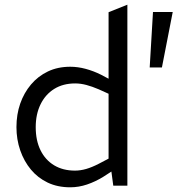

<svg xmlns="http://www.w3.org/2000/svg" viewBox="-20 -790 758 817"><path d="M279 7Q225 7 183 -13Q141 -33 111.5 -68.5Q82 -104 66 -150.5Q50 -197 50 -249Q50 -303 66 -349Q82 -395 112 -430.5Q142 -466 184 -486Q226 -506 279 -506Q311 -506 344.5 -497Q378 -488 410 -472L442 -455V-738L522 -770V0H462L454 -60L420 -38Q386 -17 350.5 -5Q315 7 279 7ZM132 -249Q132 -192 152.5 -150.5Q173 -109 210.5 -86.5Q248 -64 299 -64Q322 -64 346.5 -71Q371 -78 400 -93L442 -115V-391L400 -410Q372 -422 347.5 -428.5Q323 -435 300 -435Q248 -435 210.5 -411.5Q173 -388 152.5 -346Q132 -304 132 -249ZM617 -503 631 -739H715L669 -503Z"/></svg>

Font: REM Light
Style: Regular
Weight: 300
Designer: Octavio Pardo
Foundry: Ashler Design
Version: Version 1.005;gftools[0.9.28]